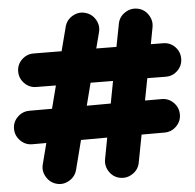

<svg xmlns="http://www.w3.org/2000/svg" viewBox="-58 -809 971 954"><g transform="rotate(-5 428.0 -332.5)"><path d="M186 84.5Q153.3 75.7 135.3 45.4Q117.2 15.1 126 -17.6L152.8 -121.6H82.5Q48.3 -121.6 23.7 -146.5Q-1 -171.4 -1 -205.6Q-1 -240.2 23.9 -264.4Q48.8 -288.6 83 -288.6H195.8L225.1 -402.3L127.4 -403.3Q93.3 -403.3 68.8 -428.2Q44.4 -453.1 44.4 -487.3Q44.4 -522 69.1 -546.1Q93.8 -570.3 127.9 -570.3L268.1 -569.3L299.3 -689.5Q308.1 -722.7 338.4 -740.2Q368.7 -757.8 401.4 -749Q434.6 -740.2 452.4 -710.2Q470.2 -680.2 461.4 -647L440.9 -567.9L541.5 -566.9L563.5 -680.7Q569.8 -714.4 599.1 -733.9Q628.4 -753.4 662.1 -747.1Q695.8 -740.7 715.3 -711.4Q734.9 -682.1 728.5 -648.4L712.9 -565.4L773.9 -564.9Q808.6 -564.9 832.8 -540.3Q856.9 -515.6 856.9 -481Q856.9 -446.8 832.5 -422.4Q808.1 -397.9 773.4 -397.9L680.7 -398.9L659.7 -289.1H742.7Q777.3 -289.1 801.8 -264.4Q826.2 -239.7 826.2 -205.1Q826.2 -170.9 801.5 -146.5Q776.9 -122.1 742.2 -122.1H627.9L601.6 16.1Q595.2 49.8 565.9 69.3Q536.6 88.9 502.9 82.5Q469.2 76.2 449.7 46.9Q430.2 17.6 436.5 -16.1L456.5 -122.1L325.7 -121.6L288.1 24.9Q279.3 57.6 249.3 75.4Q219.2 93.3 186 84.5ZM397.9 -400.9 369.1 -288.6 488.8 -289.1 509.8 -399.9Z"/></g></svg>

Font: Mikhak-DS1-FD Black
Style: Regular
Weight: 900
Designer: Amin Abedi
Version: Version 3.2